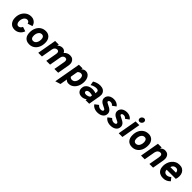

<svg xmlns="http://www.w3.org/2000/svg" viewBox="499 -2673 4829 4829"><g transform="rotate(45 2913.0 -258.5)"><path d="M283 12Q190 12 135 -49.8Q80 -111.5 80 -216Q80 -304.5 115 -373.8Q150 -443 211.2 -483Q272.5 -523 350 -523Q422.5 -523 473.8 -482Q525 -441 540 -371.5L411 -329.5Q404.5 -362 384.5 -378.8Q364.5 -395.5 333 -395.5Q299.5 -395.5 272.5 -373Q245.5 -350.5 229.8 -312.5Q214 -274.5 214 -227Q214 -177 235 -146.8Q256 -116.5 290.5 -116.5Q322 -116.5 347 -135.8Q372 -155 386.5 -190.5L505.5 -151Q479.5 -76 419.5 -32Q359.5 12 283 12Z M803.5 12Q707 12 653.8 -46.8Q600.5 -105.5 600.5 -213Q600.5 -305 634.8 -374.8Q669 -444.5 729.8 -483.8Q790.5 -523 870.5 -523Q960.5 -523 1013.8 -463.8Q1067 -404.5 1067 -305Q1067 -211 1033.8 -139.5Q1000.5 -68 941.2 -28Q882 12 803.5 12ZM815.5 -117.5Q851 -117.5 878 -139.2Q905 -161 920.2 -200Q935.5 -239 935.5 -289.5Q935.5 -340.5 913.8 -368Q892 -395.5 851.5 -395.5Q816.5 -395.5 789.5 -373.2Q762.5 -351 747 -312.8Q731.5 -274.5 731.5 -225Q731.5 -172.5 753 -145Q774.5 -117.5 815.5 -117.5Z M1118 0 1208 -511H1337L1329 -464.5Q1354 -493 1388.5 -508Q1423 -523 1461.5 -523Q1498.5 -523 1528.8 -502.5Q1559 -482 1572.5 -448.5Q1604 -486 1644.2 -504.5Q1684.5 -523 1735 -523Q1788 -523 1825.2 -496.8Q1862.5 -470.5 1878.2 -424.8Q1894 -379 1884 -320.5L1827 0H1692.5L1745 -300.5Q1753 -346.5 1738 -371.8Q1723 -397 1688 -397Q1653.5 -397 1627 -373Q1600.5 -349 1592 -301.5L1539 0H1404L1457 -300.5Q1465 -345.5 1449.8 -371.2Q1434.5 -397 1400 -397Q1365 -397 1337.2 -372.5Q1309.5 -348 1301.5 -301.5L1249 0Z M1927.5 203 2053.5 -511H2186L2178 -471Q2223 -523 2293.5 -523Q2341 -523 2377.2 -495.8Q2413.5 -468.5 2434.2 -420.2Q2455 -372 2455 -309.5Q2455 -216.5 2422.5 -144Q2390 -71.5 2333.5 -29.8Q2277 12 2204.5 12Q2169.5 12 2144 -0.2Q2118.5 -12.5 2102.5 -36.5L2068.5 159.5ZM2198.5 -116.5Q2236 -116.5 2264.2 -138.8Q2292.5 -161 2308.2 -201Q2324 -241 2324 -295Q2324 -343.5 2303.2 -369.5Q2282.5 -395.5 2243.5 -395.5Q2219.5 -395.5 2194 -382.5Q2168.5 -369.5 2156 -350L2123 -157Q2130.5 -138 2151 -127.2Q2171.5 -116.5 2198.5 -116.5Z M2672 12Q2596.5 12 2555.2 -28.8Q2514 -69.5 2514 -136Q2514 -191.5 2542 -233.2Q2570 -275 2620.5 -298Q2671 -321 2738.5 -321Q2770 -321 2801.8 -314.2Q2833.5 -307.5 2852 -296L2856 -318Q2865 -362 2846.5 -384.2Q2828 -406.5 2783.5 -406.5Q2745.5 -406.5 2703.8 -393.8Q2662 -381 2622.5 -356L2603.5 -463Q2651 -493 2701.2 -508Q2751.5 -523 2805.5 -523Q2869.5 -523 2913.5 -497.8Q2957.5 -472.5 2976.8 -426.8Q2996 -381 2986 -321L2930 0H2799.5L2806.5 -40.5Q2785 -17 2748 -2.5Q2711 12 2672 12ZM2709 -105Q2739 -105 2769.8 -115.2Q2800.5 -125.5 2824.5 -145L2833.5 -195Q2817 -203 2793.2 -208.2Q2769.5 -213.5 2742 -213.5Q2711.5 -213.5 2689.8 -205.8Q2668 -198 2656.2 -184Q2644.5 -170 2644.5 -151Q2644.5 -129.5 2661.8 -117.2Q2679 -105 2709 -105Z M3224 12Q3181.5 12 3142.8 0Q3104 -12 3075 -33.5Q3046 -55 3031.5 -83L3126.5 -155Q3150 -127.5 3178.5 -114Q3207 -100.5 3237.5 -100.5Q3270.5 -100.5 3289.8 -112.5Q3309 -124.5 3309 -144.5Q3309 -159.5 3292.8 -173Q3276.5 -186.5 3234 -205Q3157.5 -238 3124.5 -275.8Q3091.5 -313.5 3091.5 -362Q3091.5 -410 3116.8 -446.5Q3142 -483 3187.2 -503Q3232.5 -523 3293.5 -523Q3348 -523 3396 -499.8Q3444 -476.5 3466 -439L3370 -369Q3337.5 -413 3282.5 -413Q3255 -413 3236.8 -402Q3218.5 -391 3218.5 -373Q3218.5 -359 3232.5 -347.5Q3246.5 -336 3289 -317Q3369 -282.5 3404.2 -243.5Q3439.5 -204.5 3439.5 -154.5Q3439.5 -78.5 3381.2 -33.2Q3323 12 3224 12Z M3689.5 12Q3647 12 3608.2 0Q3569.5 -12 3540.5 -33.5Q3511.5 -55 3497 -83L3592 -155Q3615.5 -127.5 3644 -114Q3672.5 -100.5 3703 -100.5Q3736 -100.5 3755.2 -112.5Q3774.5 -124.5 3774.5 -144.5Q3774.5 -159.5 3758.2 -173Q3742 -186.5 3699.5 -205Q3623 -238 3590 -275.8Q3557 -313.5 3557 -362Q3557 -410 3582.2 -446.5Q3607.5 -483 3652.8 -503Q3698 -523 3759 -523Q3813.5 -523 3861.5 -499.8Q3909.5 -476.5 3931.5 -439L3835.5 -369Q3803 -413 3748 -413Q3720.5 -413 3702.2 -402Q3684 -391 3684 -373Q3684 -359 3698 -347.5Q3712 -336 3754.5 -317Q3834.5 -282.5 3869.8 -243.5Q3905 -204.5 3905 -154.5Q3905 -78.5 3846.8 -33.2Q3788.5 12 3689.5 12Z M3980 0 4070 -511H4202L4112 0ZM4145 -571.5Q4119.5 -571.5 4102.2 -589Q4085 -606.5 4085 -633Q4085 -668 4110.8 -694Q4136.5 -720 4171.5 -720Q4198 -720 4214.8 -702.5Q4231.5 -685 4231.5 -658.5Q4231.5 -623.5 4205.8 -597.5Q4180 -571.5 4145 -571.5Z M4459.5 12Q4363 12 4309.8 -46.8Q4256.5 -105.5 4256.5 -213Q4256.5 -305 4290.8 -374.8Q4325 -444.5 4385.8 -483.8Q4446.5 -523 4526.5 -523Q4616.5 -523 4669.8 -463.8Q4723 -404.5 4723 -305Q4723 -211 4689.8 -139.5Q4656.5 -68 4597.2 -28Q4538 12 4459.5 12ZM4471.5 -117.5Q4507 -117.5 4534 -139.2Q4561 -161 4576.2 -200Q4591.5 -239 4591.5 -289.5Q4591.5 -340.5 4569.8 -368Q4548 -395.5 4507.5 -395.5Q4472.5 -395.5 4445.5 -373.2Q4418.5 -351 4403 -312.8Q4387.5 -274.5 4387.5 -225Q4387.5 -172.5 4409 -145Q4430.5 -117.5 4471.5 -117.5Z M4774 0 4864 -511H4996.5L4987 -461Q5010 -491 5043.2 -507Q5076.5 -523 5113 -523Q5168 -523 5204.5 -496Q5241 -469 5255 -420.2Q5269 -371.5 5257 -306L5203 0H5071.5L5121.5 -282Q5132.5 -342 5118 -370.2Q5103.5 -398.5 5063.5 -398.5Q5024 -398.5 4995 -370Q4966 -341.5 4957 -293L4905 0Z M5562 12Q5498 12 5449.8 -12.5Q5401.5 -37 5374.5 -85.5Q5347.5 -134 5347.5 -206Q5347.5 -265 5366 -321.5Q5384.5 -378 5420.5 -423.5Q5456.5 -469 5508.5 -496Q5560.5 -523 5627.5 -523Q5691.5 -523 5735.8 -495.8Q5780 -468.5 5802.8 -422Q5825.5 -375.5 5825.5 -317Q5825.5 -289.5 5821 -261Q5816.5 -232.5 5806.5 -204.5H5481Q5481 -171.5 5493.5 -149.5Q5506 -127.5 5528 -116.2Q5550 -105 5578 -105Q5609 -105 5640.5 -120Q5672 -135 5693 -158.5L5761 -73Q5723.5 -33.5 5675.8 -10.8Q5628 12 5562 12ZM5501 -317H5699.5Q5698 -344 5688 -364.2Q5678 -384.5 5659.2 -395.8Q5640.5 -407 5614 -407Q5587 -407 5564.2 -397.2Q5541.5 -387.5 5525 -367.2Q5508.5 -347 5501 -317Z"/></g></svg>

Font: Overpass ExtraBold
Style: Italic
Weight: 800
Italic angle: -10°
Designer: Delve Withrington, Dave Bailey, Thomas Jockin
Foundry: Delve Fonts LLC
Version: Version 4.000